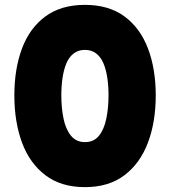

<svg xmlns="http://www.w3.org/2000/svg" viewBox="-20 -762 697 789"><path d="M329 7Q231 7 166.5 -42Q102 -91 70.5 -176Q39 -261 39 -370Q39 -479 70.5 -563Q102 -647 166.5 -694.5Q231 -742 329 -742Q427 -742 491.5 -694.5Q556 -647 588 -563Q620 -479 620 -370Q620 -261 588 -176Q556 -91 491.5 -42Q427 7 329 7ZM329 -178Q366 -178 387 -204.5Q408 -231 417 -275Q426 -319 426 -370Q426 -408 421 -442Q416 -476 405 -502Q394 -528 375 -542.5Q356 -557 329 -557Q302 -557 283 -542.5Q264 -528 253 -502Q242 -476 237 -442Q232 -408 232 -370Q232 -319 241 -275Q250 -231 271.5 -204.5Q293 -178 329 -178Z"/></svg>

Font: Parkinsans ExtraBold
Style: Regular
Weight: 800
Designer: Red Stone, Indian Type Foundry
Foundry: Indian Type Foundry
Version: Version 1.000